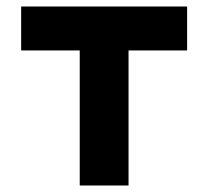

<svg xmlns="http://www.w3.org/2000/svg" viewBox="-20 -570 640 590"><path d="M225 0V-415H45V-550H555V-415H375V0Z"/></svg>

Font: JetBrains Mono NL ExtraBold
Style: Regular
Weight: 800
Designer: Philipp Nurullin, Konstantin Bulenkov
Foundry: JetBrains
Version: Version 2.304; ttfautohint (v1.8.4.7-5d5b)